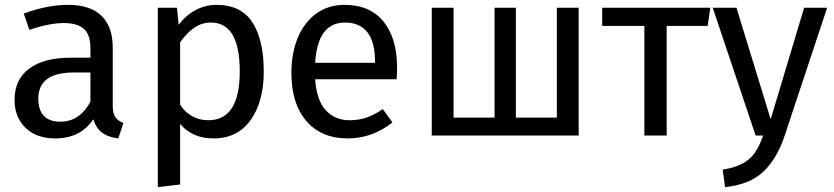

<svg xmlns="http://www.w3.org/2000/svg" viewBox="-20 -559 3442 792"><path d="M489 -52 468 12Q427 7 402 -11Q377 -29 365 -67Q312 12 208 12Q130 12 85 -32Q40 -76 40 -147Q40 -231 100.5 -276Q161 -321 272 -321H353V-360Q353 -416 326 -440Q299 -464 243 -464Q185 -464 101 -436L78 -503Q176 -539 260 -539Q353 -539 399 -493.5Q445 -448 445 -364V-123Q445 -91 456 -75.5Q467 -60 489 -52ZM353 -139V-260H284Q138 -260 138 -152Q138 -105 161 -81Q184 -57 229 -57Q308 -57 353 -139Z M1068 -264Q1068 -140 1014 -64Q960 12 861 12Q773 12 723 -48V202L631 213V-527H710L717 -456Q746 -496 787 -517.5Q828 -539 873 -539Q974 -539 1021 -467Q1068 -395 1068 -264ZM969 -264Q969 -466 850 -466Q811 -466 779 -443Q747 -420 723 -384V-127Q743 -96 773 -79.5Q803 -63 839 -63Q969 -63 969 -264Z M1616 -232H1280Q1286 -145 1324 -104Q1362 -63 1422 -63Q1460 -63 1492 -74Q1524 -85 1559 -109L1599 -54Q1515 12 1415 12Q1305 12 1243.5 -60Q1182 -132 1182 -258Q1182 -340 1208.5 -403.5Q1235 -467 1284.5 -503Q1334 -539 1401 -539Q1506 -539 1562 -470Q1618 -401 1618 -279Q1618 -256 1616 -232ZM1527 -306Q1527 -384 1496 -425Q1465 -466 1403 -466Q1290 -466 1280 -300H1527Z M2367 0H1761V-527H1851V-74H2020V-527H2108V-74H2277V-527H2367Z M2899 -452H2730V0H2638V-452H2464V-527H2910Z M3216 3Q3185 95 3129.5 148.5Q3074 202 2971 213L2961 141Q3013 132 3044 115Q3075 98 3093.5 71.5Q3112 45 3128 0H3097L2920 -527H3018L3159 -67L3297 -527H3392Z"/></svg>

Font: Fira Sans
Style: Regular
Weight: 400
Designer: bBox Type GmbH & Carrois Corporate GbR & Edenspiekermann AG
Foundry: bBox Type GmbH & Carrois Corporate GbR & Edenspiekermann AG
Version: Version 4.301